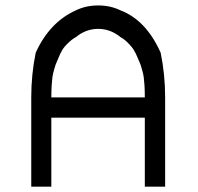

<svg xmlns="http://www.w3.org/2000/svg" viewBox="-20 -697 738 717"><path d="M520.8 0V-257.5H171.7V0H96.7V-333.3Q96.7 -418.3 113.3 -500Q165 -614.2 263.3 -658.3Q300.8 -676.7 346.7 -676.7Q392.5 -676.7 430 -658.3Q525.8 -621.7 580 -500Q596.7 -418.3 596.7 -333.3V0ZM171.7 -333.3H520.8Q520.8 -357.5 519.6 -377.5Q518.3 -397.5 516.7 -409.2Q515 -420.8 510.8 -435.8Q506.7 -450.8 504.6 -456.2Q502.5 -461.7 495.4 -477.9Q488.3 -494.2 485.8 -500H485Q479.2 -514.2 462.5 -532.1Q445.8 -550 430 -558.3Q392.5 -589.2 346.7 -589.2Q300.8 -589.2 263.3 -558.3Q247.5 -550 230 -532.1Q212.5 -514.2 207.5 -500H206.7Q204.2 -494.2 197.1 -477.9Q190 -461.7 187.9 -456.2Q185.8 -450.8 181.7 -435.8Q177.5 -420.8 175.8 -409.2Q174.2 -397.5 172.9 -377.5Q171.7 -357.5 171.7 -333.3Z"/></svg>

Font: 0xA000
Style: Regular
Weight: 400
Version: Version 0.1